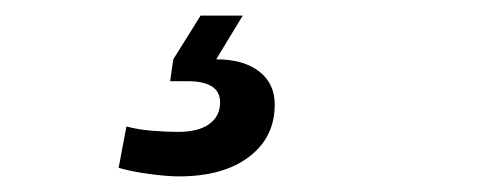

<svg xmlns="http://www.w3.org/2000/svg" viewBox="-20 -31 640 246"><path d="M209 195Q195 195 172 192Q149 189 132 184L142 131Q156 135 175 136.5Q194 138 208 138Q234 138 248 128Q262 118 262 100Q262 73 220 73H198L202 45L237 -11H291L257 45Q292 45 312 60.5Q332 76 332 103Q332 145 299 170Q266 195 209 195Z"/></svg>

Font: Celebes SemiBold
Style: Italic
Weight: 600
Italic angle: -10°
Designer: Anugrah Pasau
Foundry: Lafontype
Version: Version 1.000; ttfautohint (v1.8.4)